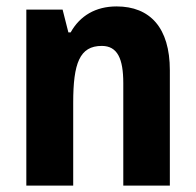

<svg xmlns="http://www.w3.org/2000/svg" viewBox="-20 -578 610 598"><path d="M343 -558C278 -558 229 -529 200 -477H193L175 -548H62V0H208V-258C208 -381 228 -435 297 -435C346 -435 364 -395 364 -319V0H509V-359C509 -492 447 -558 343 -558Z"/></svg>

Font: Noto Sans Oriya Cond Bold
Style: Bold
Weight: 700
Width: 3
Designer: Amélie Bonet and Sol Matas
Foundry: Google LLC
Version: Version 2.006